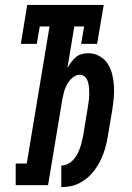

<svg xmlns="http://www.w3.org/2000/svg" viewBox="-20 -755 540 783"><path d="M230 8V-80Q243 -80 255.5 -86Q268 -92 277.5 -102Q287 -112 294 -124.5Q301 -137 305.5 -149.5Q310 -162 313 -175Q316 -188 319 -201L339 -323Q341 -335 342.5 -348Q344 -361 344 -373.5Q344 -386 343 -398Q342 -410 338.5 -421.5Q335 -433 326.5 -441.5Q318 -450 305 -450Q289 -450 275.5 -438Q262 -426 253.5 -411Q245 -396 241 -380.5Q237 -365 234 -349L176 0H44V-88H89L182 -647H142L130 -576H65L91 -735H403L376 -576H311L323 -647H283L255 -478Q262 -490 270.5 -501.5Q279 -513 289.5 -522Q300 -531 313.5 -534.5Q327 -538 340 -538Q364 -538 385 -526.5Q406 -515 418.5 -496Q431 -477 437 -454Q443 -431 444.5 -406.5Q446 -382 444 -357.5Q442 -333 438 -308L420 -201Q417 -182 412.5 -164Q408 -146 401.5 -128Q395 -110 385.5 -92.5Q376 -75 364 -59Q352 -43 336.5 -30Q321 -17 303.5 -8Q286 1 267.5 4.5Q249 8 230 8Z"/></svg>

Font: Iosevka Curly Slab SmBdObl
Style: Regular
Weight: 600
Italic angle: -9°
Monospace: yes
Designer: Belleve Invis
Foundry: Belleve Invis
Version: Version 11.0.0; ttfautohint (v1.8.3)